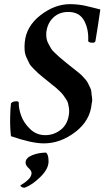

<svg xmlns="http://www.w3.org/2000/svg" viewBox="-20 -672 515 913"><path d="M101.6 101.6Q101.6 79.1 132.3 66.4Q163.1 53.7 199.2 53.7Q210.9 63.5 210.9 95.7Q210.9 130.9 172.9 168.5Q134.8 206.1 101.6 218.8L99.6 219.7Q96.7 220.7 95.7 220.7Q88.9 220.7 83 217.3Q77.1 213.9 77.1 210Q77.1 209 89.4 201.7Q101.6 194.3 114.7 181.6Q127.9 168.9 129.9 154.3Q131.8 141.6 116.7 127.9Q101.6 114.3 101.6 101.6ZM313.5 -652.3Q333 -652.3 353 -649.9Q373 -647.5 385.7 -644.5Q398.4 -641.6 422.4 -635.7Q446.3 -629.9 457 -627Q444.3 -537.1 433.6 -475.6Q429.7 -468.8 421.9 -468.8Q401.4 -468.8 399.4 -476.6Q402.3 -533.2 379.9 -574.2Q357.4 -615.2 304.7 -615.2Q261.7 -615.2 233.4 -588.4Q205.1 -561.5 200.2 -517.6Q199.2 -502.9 201.2 -489.7Q203.1 -476.6 210.9 -462.9Q218.8 -449.2 223.1 -440.9Q227.5 -432.6 243.2 -418.5Q258.8 -404.3 262.7 -400.4Q266.6 -396.5 286.6 -380.4Q306.6 -364.3 307.6 -363.3Q313.5 -358.4 323.7 -350.6Q334 -342.8 339.8 -337.9Q345.7 -333 356 -324.7Q366.2 -316.4 371.6 -310.5Q377 -304.7 385.7 -294.9Q394.5 -285.2 397.9 -277.3Q401.4 -269.5 407.7 -257.3Q414.1 -245.1 414.6 -234.4Q415 -223.6 417.5 -208.5Q419.9 -193.4 416 -179.7Q409.2 -98.6 338.4 -44.4Q267.6 9.8 188.5 9.8Q130.9 9.8 32.2 -24.4Q27.3 -65.4 28.3 -113.3Q29.3 -161.1 32.2 -180.7Q40 -190.4 58.6 -190.4Q68.4 -190.4 69.3 -183.6Q68.4 -156.2 80.6 -122.1Q92.8 -87.9 123 -58.6Q153.3 -29.3 195.3 -29.3Q237.3 -29.3 270.5 -56.2Q303.7 -83 308.6 -134.8Q309.6 -147.5 307.6 -160.2Q305.7 -172.9 303.2 -182.1Q300.8 -191.4 292 -203.6Q283.2 -215.8 279.8 -221.2Q276.4 -226.6 262.7 -239.3Q249 -252 246.6 -254.4Q244.1 -256.8 227.5 -269.5L210.9 -283.2Q206.1 -287.1 186.5 -302.7Q167 -318.4 161.1 -324.2Q155.3 -330.1 140.1 -344.7Q125 -359.4 119.6 -370.1Q114.3 -380.9 106.4 -397.5Q98.6 -414.1 97.2 -432.1Q95.7 -450.2 97.7 -470.7Q104.5 -546.9 172.4 -599.6Q240.2 -652.3 313.5 -652.3Z"/></svg>

Font: Crimson
Style: SemiboldItalic
Weight: 600
Italic angle: -11°
Version: Version 0.8 ; ttfautohint (v1.00) -l 8 -r 50 -G 200 -x 14 -D